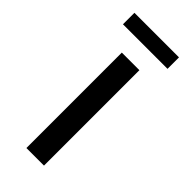

<svg xmlns="http://www.w3.org/2000/svg" viewBox="-211 -673 710 710"><g transform="rotate(45 144.0 -318.0)"><path d="M260 -636H27V-576H260V-636ZM190 0H98V-499H190V0Z"/></g></svg>

Font: Maven Pro
Style: Medium
Weight: 500
Designer: Joe Prince
Foundry: Joe Prince
Version: Version 1.003